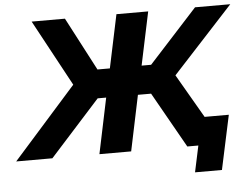

<svg xmlns="http://www.w3.org/2000/svg" viewBox="-102 -781 1281 988"><g transform="rotate(-5 538.0 -287.0)"><path d="M809 -370 940 -144H1065L1005 136H866L895 0H838L676 -287H608L548 0H384L444 -287H400L141 0H-46L281 -368L96 -710H268L412 -435H476L534 -710H698L640 -435H689L940 -710H1122Z"/></g></svg>

Font: Raleway-v4020 ExtraBold
Style: Italic
Weight: 800
Italic angle: -12°
Designer: Matt McInerney, Pablo Impallari, Rodrigo Fuenzalida
Foundry: Matt McInerney, Pablo Impallari, Rodrigo Fuenzalida
Version: Version 4.020;PS 004.020;hotconv 1.0.88;makeotf.lib2.5.64775